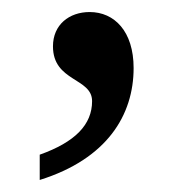

<svg xmlns="http://www.w3.org/2000/svg" viewBox="-20 -145 299 319"><path d="M129 -125C95 -125 68 -104 68 -68C68 -9 133 -16 133 23C133 62 105 91 46 112V154C158 119 202 46 202 -32C202 -93 170 -125 129 -125Z"/></svg>

Font: Noto Serif Sinhala SemiCondensed
Style: Regular
Weight: 400
Width: 4
Designer: Jelle Bosma - Monotype Design Team
Foundry: Monotype Imaging Inc.
Version: Version 2.007